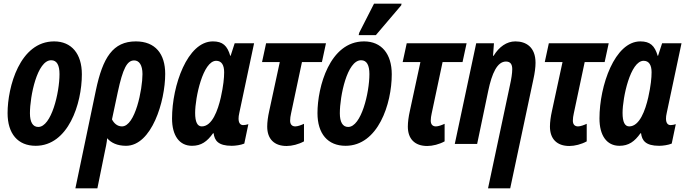

<svg xmlns="http://www.w3.org/2000/svg" viewBox="-20 -779 3713 1039"><path d="M173 10C349 10 423 -217 423 -377C423 -488 367 -555 273 -555C87 -555 21 -308 21 -167C21 -55 77 10 173 10ZM187 -92C157 -92 142 -119 142 -166C142 -259 181 -453 257 -453C288 -453 302 -426 302 -378C302 -277 258 -92 187 -92Z M499 -291 388 240H507L546 48C551 24 558 -6 560 -31C581 -6 615 10 662 10C801 10 874 -231 874 -379C874 -487 821 -555 715 -555C591 -555 536 -467 499 -291ZM640 -95C614 -95 596 -113 586 -133L617 -279C645 -410 668 -452 706 -452C733 -452 751 -427 751 -378C751 -296 712 -95 640 -95Z M1019 10C1069 10 1101 -13 1133 -58H1136C1141 -19 1160 10 1234 10C1254 10 1283 6 1302 -2L1324 -107C1316 -104 1303 -102 1296 -102C1281 -102 1271 -113 1271 -137C1271 -145 1272 -156 1275 -168L1355 -545H1250L1228 -477H1226C1210 -532 1185 -555 1132 -555C994 -555 911 -316 911 -138C911 -46 950 10 1019 10ZM1072 -95C1048 -95 1036 -119 1036 -168C1036 -251 1078 -450 1150 -450C1179 -450 1193 -427 1193 -388C1193 -358 1189 -315 1175 -252C1159 -182 1128 -95 1072 -95Z M1531 11C1560 11 1596 2 1625 -14V-109C1610 -102 1591 -95 1578 -95C1559 -95 1550 -107 1550 -126C1550 -139 1552 -151 1555 -165L1614 -443H1722L1744 -545H1420L1398 -443H1494L1437 -179C1430 -148 1426 -118 1426 -94C1426 -27 1464 11 1531 11Z M1921 -589H2014L2151 -750L2153 -759H2004L1924 -602ZM1850 10C2026 10 2100 -217 2100 -377C2100 -488 2044 -555 1950 -555C1764 -555 1698 -308 1698 -167C1698 -55 1754 10 1850 10ZM1864 -92C1834 -92 1819 -119 1819 -166C1819 -259 1858 -453 1934 -453C1965 -453 1979 -426 1979 -378C1979 -277 1935 -92 1864 -92Z M2292 11C2321 11 2357 2 2386 -14V-109C2371 -102 2352 -95 2339 -95C2320 -95 2311 -107 2311 -126C2311 -139 2313 -151 2316 -165L2375 -443H2483L2505 -545H2181L2159 -443H2255L2198 -179C2191 -148 2187 -118 2187 -94C2187 -27 2225 11 2292 11Z M2740 -320 2621 240H2741L2866 -348C2874 -384 2878 -415 2878 -439C2878 -525 2826 -555 2769 -555C2722 -555 2681 -526 2651 -477H2648L2653 -545H2557L2441 0H2562L2622 -287C2642 -383 2671 -446 2718 -446C2742 -446 2752 -431 2752 -405C2752 -383 2747 -351 2740 -320Z M3061 11C3090 11 3126 2 3155 -14V-109C3140 -102 3121 -95 3108 -95C3089 -95 3080 -107 3080 -126C3080 -139 3082 -151 3085 -165L3144 -443H3252L3274 -545H2950L2928 -443H3024L2967 -179C2960 -148 2956 -118 2956 -94C2956 -27 2994 11 3061 11Z M3332 10C3382 10 3414 -13 3446 -58H3449C3454 -19 3473 10 3547 10C3567 10 3596 6 3615 -2L3637 -107C3629 -104 3616 -102 3609 -102C3594 -102 3584 -113 3584 -137C3584 -145 3585 -156 3588 -168L3668 -545H3563L3541 -477H3539C3523 -532 3498 -555 3445 -555C3307 -555 3224 -316 3224 -138C3224 -46 3263 10 3332 10ZM3385 -95C3361 -95 3349 -119 3349 -168C3349 -251 3391 -450 3463 -450C3492 -450 3506 -427 3506 -388C3506 -358 3502 -315 3488 -252C3472 -182 3441 -95 3385 -95Z"/></svg>

Font: Noto Sans ExtraCondensed
Style: Bold Italic
Weight: 700
Width: 2
Italic angle: -12°
Designer: Monotype Design Team
Foundry: Monotype Imaging Inc.
Version: Version 2.013